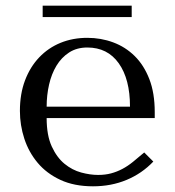

<svg xmlns="http://www.w3.org/2000/svg" viewBox="-20 -643 614 675"><path d="M524 -228V-249Q524 -316 505 -365Q486 -414 453.5 -446Q421 -478 378 -494Q335 -510 287 -510Q236 -510 193 -492.5Q150 -475 118 -441.5Q86 -408 68 -360.5Q50 -313 50 -253Q50 -203 65.5 -155.5Q81 -108 112.5 -70.5Q144 -33 192.5 -10.5Q241 12 307 12Q371 12 425 -10.5Q479 -33 519 -75L487 -107Q466 -89 447.5 -74Q429 -59 410 -49Q391 -39 370.5 -33.5Q350 -28 325 -28Q297 -28 265.5 -36.5Q234 -45 207 -67Q180 -89 162 -128Q144 -167 144 -228ZM144 -268Q144 -308 152.5 -345.5Q161 -383 178.5 -412Q196 -441 223 -458.5Q250 -476 287 -476Q358 -476 397.5 -420.5Q437 -365 437 -268ZM130 -583H443V-623H130Z"/></svg>

Font: Tenor Sans
Style: Regular
Weight: 400
Designer: Denis Masharov
Foundry: Denis Masharov
Version: Version 1.1